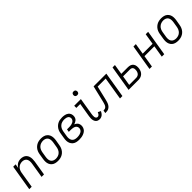

<svg xmlns="http://www.w3.org/2000/svg" viewBox="362 -2234 3740 3740"><g transform="rotate(-45 2232.0 -364.5)"><path d="M29 0H96L151 -335Q156 -363 168 -390.5Q180 -418 202.5 -439Q225 -460 253.5 -469.5Q282 -479 310 -479Q341 -479 367.5 -466.5Q394 -454 407.5 -428.5Q421 -403 422.5 -373Q424 -343 419 -313L368 0H435L485 -303Q490 -337 490 -371.5Q490 -406 480 -437.5Q470 -469 448.5 -492.5Q427 -516 395 -527Q363 -538 329 -538Q298 -538 267 -528.5Q236 -519 211 -496Q186 -473 169 -444L183 -530H117Z M815 8Q848 8 881 1Q914 -6 944.5 -24Q975 -42 997.5 -69.5Q1020 -97 1032.5 -128.5Q1045 -160 1050 -193L1069 -303Q1075 -339 1073.5 -375.5Q1072 -412 1058.5 -443.5Q1045 -475 1019 -497.5Q993 -520 958.5 -529Q924 -538 888 -538Q856 -538 822.5 -531Q789 -524 759 -506Q729 -488 706 -461Q683 -434 670.5 -402Q658 -370 653 -337L635 -227Q629 -191 630 -155Q631 -119 644.5 -87Q658 -55 684 -32.5Q710 -10 744.5 -1Q779 8 815 8ZM817 -52Q786 -52 758 -63.5Q730 -75 714.5 -100Q699 -125 697 -156Q695 -187 700 -218L718 -328Q723 -357 735.5 -386Q748 -415 772.5 -437.5Q797 -460 827 -469.5Q857 -479 887 -479Q917 -479 945.5 -467.5Q974 -456 989 -430.5Q1004 -405 1006 -374.5Q1008 -344 1003 -313L985 -203Q980 -173 967.5 -144Q955 -115 930.5 -92.5Q906 -70 876 -61Q846 -52 817 -52Z M1400 8Q1427 8 1455.5 4.5Q1484 1 1511.5 -8.5Q1539 -18 1564.5 -35Q1590 -52 1605 -78Q1620 -104 1624 -131Q1629 -163 1621 -193Q1613 -223 1590.5 -243Q1568 -263 1540 -273Q1559 -279 1577.5 -287.5Q1596 -296 1612 -309.5Q1628 -323 1637 -341.5Q1646 -360 1649 -379Q1655 -415 1643.5 -448.5Q1632 -482 1604 -502.5Q1576 -523 1541.5 -530.5Q1507 -538 1470 -538Q1437 -538 1403.5 -532Q1370 -526 1339 -508Q1308 -490 1284 -462.5Q1260 -435 1247 -403Q1234 -371 1229 -337L1211 -227Q1204 -190 1205.5 -153Q1207 -116 1222 -84Q1237 -52 1264.5 -30Q1292 -8 1327 0Q1362 8 1400 8ZM1401 -52Q1369 -52 1339.5 -62Q1310 -72 1293 -97Q1276 -122 1273 -154Q1270 -186 1276 -218L1294 -328Q1299 -358 1312.5 -387.5Q1326 -417 1351.5 -439.5Q1377 -462 1408 -470.5Q1439 -479 1470 -479Q1492 -479 1513.5 -474.5Q1535 -470 1553 -459.5Q1571 -449 1579 -429Q1587 -409 1584 -387Q1581 -369 1569.5 -353Q1558 -337 1541 -327.5Q1524 -318 1506 -313Q1488 -308 1470 -306Q1452 -304 1434 -304H1373L1363 -245H1424Q1450 -245 1475 -240.5Q1500 -236 1521 -224Q1542 -212 1552.5 -189.5Q1563 -167 1559 -141Q1556 -122 1544.5 -105Q1533 -88 1515 -77.5Q1497 -67 1478 -61.5Q1459 -56 1440 -54Q1421 -52 1401 -52Z M1967 8Q1993 8 2019.5 -5Q2046 -18 2063.5 -41.5Q2081 -65 2092 -90L2033 -117Q2027 -102 2019 -87.5Q2011 -73 1997 -62.5Q1983 -52 1967 -52Q1948 -52 1935.5 -65.5Q1923 -79 1920 -97Q1917 -115 1918 -134Q1919 -153 1922 -172L1981 -530H1797V-471H1905L1857 -182Q1853 -155 1852 -128.5Q1851 -102 1857 -77Q1863 -52 1877.5 -31.5Q1892 -11 1916 -1.5Q1940 8 1967 8ZM1985 -633Q1997 -633 2008.5 -637Q2020 -641 2027.5 -651Q2035 -661 2037 -672Q2039 -689 2034.5 -705Q2030 -721 2016 -729Q2002 -737 1985 -737Q1974 -737 1962.5 -733.5Q1951 -730 1943.5 -719.5Q1936 -709 1934 -698Q1931 -681 1935.5 -665Q1940 -649 1954.5 -641Q1969 -633 1985 -633Z M2125 0Q2154 0 2183.5 -4.5Q2213 -9 2238 -28.5Q2263 -48 2278 -75Q2293 -102 2301.5 -130.5Q2310 -159 2317 -188L2384 -471H2605L2528 0H2595L2682 -530H2331L2253 -201Q2248 -182 2243 -162.5Q2238 -143 2230.5 -123.5Q2223 -104 2209 -87.5Q2195 -71 2175 -65.5Q2155 -60 2135 -60Z M2765 0H3036Q3065 0 3094.5 -8.5Q3124 -17 3148.5 -38.5Q3173 -60 3185.5 -88.5Q3198 -117 3203 -146Q3208 -179 3204.5 -212.5Q3201 -246 3182.5 -272.5Q3164 -299 3133.5 -310Q3103 -321 3069 -321H2885L2919 -530H2853ZM2842 -60 2875 -262H3069Q3088 -262 3105 -254Q3122 -246 3130 -229.5Q3138 -213 3139 -193.5Q3140 -174 3137 -155Q3133 -131 3120.5 -107.5Q3108 -84 3084 -72Q3060 -60 3036 -60Z M3341 0H3408L3448 -245H3720L3680 0H3747L3834 -530H3767L3730 -304H3458L3495 -530H3429Z M4127 8Q4160 8 4193 1Q4226 -6 4256.5 -24Q4287 -42 4309.5 -69.5Q4332 -97 4344.5 -128.5Q4357 -160 4362 -193L4381 -303Q4387 -339 4385.5 -375.5Q4384 -412 4370.5 -443.5Q4357 -475 4331 -497.5Q4305 -520 4270.5 -529Q4236 -538 4200 -538Q4168 -538 4134.5 -531Q4101 -524 4071 -506Q4041 -488 4018 -461Q3995 -434 3982.5 -402Q3970 -370 3965 -337L3947 -227Q3941 -191 3942 -155Q3943 -119 3956.5 -87Q3970 -55 3996 -32.5Q4022 -10 4056.5 -1Q4091 8 4127 8ZM4129 -52Q4098 -52 4070 -63.5Q4042 -75 4026.5 -100Q4011 -125 4009 -156Q4007 -187 4012 -218L4030 -328Q4035 -357 4047.5 -386Q4060 -415 4084.5 -437.5Q4109 -460 4139 -469.5Q4169 -479 4199 -479Q4229 -479 4257.5 -467.5Q4286 -456 4301 -430.5Q4316 -405 4318 -374.5Q4320 -344 4315 -313L4297 -203Q4292 -173 4279.5 -144Q4267 -115 4242.5 -92.5Q4218 -70 4188 -61Q4158 -52 4129 -52Z"/></g></svg>

Font: Iosevka Sparkle Light
Style: Italic
Weight: 300
Italic angle: -9°
Designer: Belleve Invis
Foundry: Belleve Invis
Version: Version 4.5.0; ttfautohint (v1.8.3)